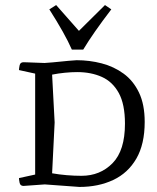

<svg xmlns="http://www.w3.org/2000/svg" viewBox="-20 -735 622 759"><path d="M119 -444 55 -458Q55 -464 57.5 -476.5Q60 -489 73 -489Q73 -489 89 -488.5Q105 -488 156 -486Q187 -488 219.5 -491.5Q252 -495 283 -497Q334 -497 382 -484.5Q430 -472 468.5 -444Q507 -416 529.5 -369Q552 -322 552 -253Q552 -165 519 -108Q486 -51 427.5 -23.5Q369 4 294 4L157 -6L73 0Q60 0 57.5 -12.5Q55 -25 55 -31L119 -45ZM196 -251 186 -50Q214 -45 244 -42.5Q274 -40 302 -40Q376 -40 425 -90Q474 -140 474 -246Q474 -323 449.5 -367.5Q425 -412 382.5 -431Q340 -450 285 -450Q263 -450 237 -447.5Q211 -445 186 -440ZM292 -613 395 -715 420 -698Q348 -604 309 -539H264Q250 -571 227.5 -611Q205 -651 175 -698L202 -715Z"/></svg>

Font: Mate SC
Style: Regular
Weight: 400
Designer: Eduardo Rodriguez Tunni
Foundry: Eduardo Rodriguez Tunni
Version: Version 1.003; ttfautohint (v1.8.4.7-5d5b);gftools[0.9.24]